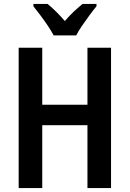

<svg xmlns="http://www.w3.org/2000/svg" viewBox="-20 -957 660 977"><path d="M545 0H425V-320H195V0H75V-714H195V-424H425V-714H545ZM253 -777Q242 -798 224 -825Q206 -852 186 -878.5Q166 -905 150 -925V-937H222Q264 -903 310 -850Q334 -878 355.5 -898Q377 -918 400 -937H471V-925Q455 -906 435.5 -879.5Q416 -853 397.5 -826Q379 -799 368 -777Z"/></svg>

Font: Noto Sans Condensed SemiBold
Style: Regular
Weight: 600
Width: 3
Designer: Monotype Design Team
Foundry: Monotype Imaging Inc.
Version: Version 2.013; ttfautohint (v1.8.4.7-5d5b)